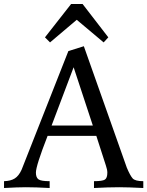

<svg xmlns="http://www.w3.org/2000/svg" viewBox="-30 -942 738 962"><path d="M688 0Q611.3 -3.9 567.4 -3.9Q512.7 -3.9 440.9 0V-34.2Q483.4 -34.2 495.6 -42.2Q507.8 -50.3 507.8 -77.1Q507.8 -91.8 500.5 -112.8L452.6 -261.2H208.5Q149.9 -111.3 149.9 -77.1Q149.9 -53.2 162.4 -43.7Q174.8 -34.2 218.8 -34.2V0Q148.9 -3.9 99.1 -3.9Q59.1 -3.9 -9.8 0V-34.2Q23.9 -35.2 43.9 -47.9Q64 -60.5 78.1 -91.3L312.5 -686L390.1 -710.4L605.5 -101.6Q622.1 -62.5 634.5 -48.3Q647 -34.2 688 -34.2ZM435.1 -313 338.9 -605 228.5 -313ZM489.3 -729.5 354.5 -842.8 220.7 -729.5 195.3 -754.9 326.2 -921.9H383.8L512.7 -754.9Z"/></svg>

Font: Kelvinch
Style: Regular
Weight: 400
Designer: Paul James MIller
Foundry: High-Logic / Made with FontCreator
Version: Version 3.30 September 23, 2016